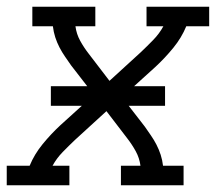

<svg xmlns="http://www.w3.org/2000/svg" viewBox="-33 -550 653 570"><path d="M-13 0V-58H55Q69 -92 93.5 -122Q118 -152 146 -178L210 -236H118V-294H226L178 -356Q169 -369 160 -382Q151 -395 143.5 -409.5Q136 -424 131 -439.5Q126 -455 124 -472H63V-530H250V-472H191Q194 -449 205 -429Q216 -409 230 -391L292 -310L385 -395Q404 -413 422 -431.5Q440 -450 452 -472H402V-530H588V-472H520Q506 -438 481.5 -408Q457 -378 429 -352L365 -294H457V-236H349L397 -174Q406 -161 415 -148Q424 -135 431.5 -120.5Q439 -106 444 -90.5Q449 -75 451 -58H512V0H326V-58H384Q381 -81 370 -101Q359 -121 345 -139L283 -220L190 -135Q171 -117 153 -98.5Q135 -80 123 -58H173V0Z"/></svg>

Font: Iosevka Curly Slab LtExObl
Style: Regular
Weight: 300
Width: 7
Italic angle: -9°
Monospace: yes
Designer: Belleve Invis
Foundry: Belleve Invis
Version: Version 11.1.0; ttfautohint (v1.8.3)